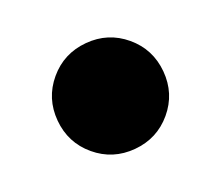

<svg xmlns="http://www.w3.org/2000/svg" viewBox="-56 -513 441 384"><g transform="rotate(20 165.0 -321.0)"><path d="M165 -204Q117 -204 82.5 -238.5Q48 -273 48 -321Q48 -369 82.5 -403.5Q117 -438 165 -438Q213 -438 247.5 -403.5Q282 -369 282 -321Q282 -273 247.5 -238.5Q213 -204 165 -204Z"/></g></svg>

Font: Rubik AZ
Style: Regular
Weight: 500
Designer: Hubert and Fischer
Foundry: Hubert & Fischer
Version: Version 2.000